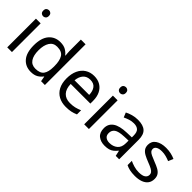

<svg xmlns="http://www.w3.org/2000/svg" viewBox="100 -1642 2535 2535"><g transform="rotate(45 1367.5 -375.0)"><path d="M173 -536V0H85V-536ZM130 -737Q150 -737 165.5 -723.5Q181 -710 181 -681Q181 -653 165.5 -639Q150 -625 130 -625Q108 -625 93 -639Q78 -653 78 -681Q78 -710 93 -723.5Q108 -737 130 -737Z M533 10Q433 10 373 -59.5Q313 -129 313 -267Q313 -405 373.5 -475.5Q434 -546 534 -546Q596 -546 635.5 -523Q675 -500 700 -467H706Q705 -480 702.5 -505.5Q700 -531 700 -546V-760H788V0H717L704 -72H700Q676 -38 636 -14Q596 10 533 10ZM547 -63Q632 -63 666.5 -109.5Q701 -156 701 -250V-266Q701 -366 668 -419.5Q635 -473 546 -473Q475 -473 439.5 -416.5Q404 -360 404 -265Q404 -169 439.5 -116Q475 -63 547 -63Z M1165 -546Q1234 -546 1283.5 -516Q1333 -486 1359.5 -431.5Q1386 -377 1386 -304V-251H1019Q1021 -160 1065.5 -112.5Q1110 -65 1190 -65Q1241 -65 1280.5 -74.5Q1320 -84 1362 -102V-25Q1321 -7 1281 1.5Q1241 10 1186 10Q1110 10 1051.5 -21Q993 -52 960.5 -113.5Q928 -175 928 -264Q928 -352 957.5 -415Q987 -478 1040.5 -512Q1094 -546 1165 -546ZM1164 -474Q1101 -474 1064.5 -433.5Q1028 -393 1021 -321H1294Q1293 -389 1262 -431.5Q1231 -474 1164 -474Z M1610 -536V0H1522V-536ZM1567 -737Q1587 -737 1602.5 -723.5Q1618 -710 1618 -681Q1618 -653 1602.5 -639Q1587 -625 1567 -625Q1545 -625 1530 -639Q1515 -653 1515 -681Q1515 -710 1530 -723.5Q1545 -737 1567 -737Z M1983 -545Q2081 -545 2128 -502Q2175 -459 2175 -365V0H2111L2094 -76H2090Q2067 -47 2042.5 -27.5Q2018 -8 1986.5 1Q1955 10 1910 10Q1837 10 1789 -28.5Q1741 -67 1741 -149Q1741 -229 1804 -272.5Q1867 -316 1998 -320L2089 -323V-355Q2089 -422 2060 -448Q2031 -474 1978 -474Q1936 -474 1898 -461.5Q1860 -449 1827 -433L1800 -499Q1835 -518 1883 -531.5Q1931 -545 1983 -545ZM2009 -259Q1909 -255 1870.5 -227Q1832 -199 1832 -148Q1832 -103 1859.5 -82Q1887 -61 1930 -61Q1998 -61 2043 -98.5Q2088 -136 2088 -214V-262Z M2690 -148Q2690 -96 2664 -61Q2638 -26 2590 -8Q2542 10 2476 10Q2420 10 2379.5 1Q2339 -8 2308 -24V-104Q2340 -88 2385.5 -74.5Q2431 -61 2478 -61Q2545 -61 2575 -82.5Q2605 -104 2605 -140Q2605 -160 2594 -176Q2583 -192 2554.5 -208Q2526 -224 2473 -244Q2421 -264 2384 -284Q2347 -304 2327 -332Q2307 -360 2307 -404Q2307 -472 2362.5 -509Q2418 -546 2508 -546Q2557 -546 2599.5 -536.5Q2642 -527 2679 -510L2649 -440Q2615 -454 2578 -464Q2541 -474 2502 -474Q2448 -474 2419.5 -456.5Q2391 -439 2391 -409Q2391 -387 2404 -371.5Q2417 -356 2447.5 -341.5Q2478 -327 2529 -307Q2580 -288 2616 -268Q2652 -248 2671 -219.5Q2690 -191 2690 -148Z"/></g></svg>

Font: Noto Sans Cherokee
Style: Regular
Weight: 400
Designer: Monotype Design Team
Foundry: Monotype Imaging Inc.
Version: Version 2.001